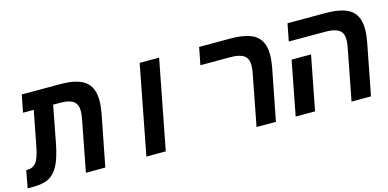

<svg xmlns="http://www.w3.org/2000/svg" viewBox="-85 -934 2546 1261"><g transform="rotate(-15 1188.5 -303.0)"><path d="M148.9 -487.8H76.2L99.1 -606H358.9Q477.1 -606 529.5 -565.4Q582 -524.9 582 -437Q582 -397.9 573.2 -350.1L504.9 0H373L439.9 -348.1Q445.8 -377.9 445.8 -400.9Q445.8 -445.8 418.7 -466.8Q391.6 -487.8 328.1 -487.8H280.8L231.9 -231.9Q213.9 -141.6 188.2 -92.3Q162.6 -43 122.6 -21.5Q82.5 0 9.8 0H-22.9L-1 -118.2H6.8Q44.4 -118.2 66.2 -145.3Q87.9 -172.4 103 -249Z M900.9 -606H1033.2L916 0H784.2Z M1665 0H1533.2L1601.1 -352.1Q1606 -379.4 1606 -400.9Q1606 -447.3 1577.4 -467.5Q1548.8 -487.8 1485.4 -487.8H1282.2L1305.2 -606H1516.1Q1636.2 -606 1689.2 -566.2Q1742.2 -526.4 1742.2 -438Q1742.2 -398.4 1733.4 -351.1Z M1931.2 0H1799.3L1870.1 -368.2H2002.4ZM2311.5 0H2179.2L2247.1 -352.1Q2252.4 -380.4 2252.4 -400.9Q2252.4 -448.7 2222.9 -468.3Q2193.4 -487.8 2131.3 -487.8H1883.3L1906.2 -606H2162.1Q2282.7 -606 2335.4 -566.2Q2388.2 -526.4 2388.2 -438Q2388.2 -398.4 2379.4 -351.1Z"/></g></svg>

Font: Liberation Mono
Style: Bold Italic
Weight: 700
Italic angle: -12°
Monospace: yes
Designer: Steve Matteson
Foundry: Ascender Corporation
Version: Version 2.1.5